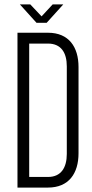

<svg xmlns="http://www.w3.org/2000/svg" viewBox="-20 -848 418 868"><path d="M191 -745 266 -828H218L168 -774L117 -828H70L145 -745ZM59 -700V0H197C291 0 335 -64 335 -155V-545C335 -636 291 -700 197 -700ZM112 -651H197C256 -651 282 -610 282 -548V-152C282 -90 256 -48 197 -48H112Z"/></svg>

Font: Modon Arabic
Style: Regular
Weight: 400
Designer: Ahmedzaza
Foundry: Ahmedzaza
Version: Version 2.010